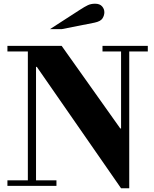

<svg xmlns="http://www.w3.org/2000/svg" viewBox="-20 -1001 831 1034"><path d="M632 13 178.2 -641H174V-30H284V0H20V-30H130V-724H20V-754H312L627.9 -309H632V-724H532V-754H776V-724H676V13ZM249 -844 410 -948Q436 -965 453 -973Q470 -981 492 -981Q517 -981 529.5 -967Q542 -953 542 -935Q542 -918 532 -902Q522 -886 489 -879L312 -844Z"/></svg>

Font: Libre Bodoni
Style: Regular
Weight: 400
Designer: Pablo Impallari, Rodrigo Fuenzalida
Foundry: Impallari Type
Version: Version 2.005;gftools[0.9.23]